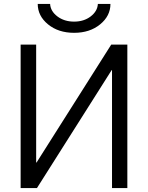

<svg xmlns="http://www.w3.org/2000/svg" viewBox="-20 -957 753 977"><path d="M172 -937H235Q237 -900 272 -873.5Q307 -847 357 -847Q407 -847 441.5 -873.5Q476 -900 478 -937H542Q542 -876 489.5 -833Q437 -790 357 -790Q277 -790 224.5 -833Q172 -876 172 -937ZM628 0H550V-600H548L168 0H85V-730H164V-130H166L546 -730H628Z"/></svg>

Font: Mplus 1p
Style: Regular
Weight: 400
Version: Version 1.061